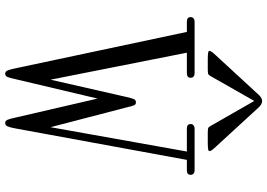

<svg xmlns="http://www.w3.org/2000/svg" viewBox="-165 -865 1030 740"><g transform="rotate(90 350.0 -495.0)"><path d="M369.1 -990.2Q380.9 -990.2 392.1 -979L550.8 -806.2Q564.9 -791 562 -785.2Q559.6 -780.8 529.8 -780.8H498Q496.6 -780.8 493.7 -780.8Q479.5 -780.8 474.6 -782.2Q469.7 -783.7 465.8 -791L369.1 -960L272.9 -791Q269 -783.7 264.2 -782.2Q259.3 -780.8 245.6 -780.8Q242.7 -780.8 241.2 -780.8H209Q178.7 -780.8 176.8 -785.2Q173.8 -791 188 -806.2L347.2 -979Q358.4 -990.2 369.1 -990.2ZM45.9 -714.8Q45.9 -721.7 50.8 -725.8Q55.7 -730 64 -730H262.2Q270.5 -730 275.1 -725.8Q279.8 -721.7 279.8 -714.8Q279.8 -700.2 262.2 -700.2H183.1L287.1 -174.8L353 -463.9Q358.4 -488.8 362.1 -496.3Q365.7 -503.9 374 -503.9Q382.3 -503.9 385.5 -497.6Q388.7 -491.2 395 -463.9L470.2 -174.8L564 -700.2H476.1Q458 -700.2 458 -714.8Q458 -721.7 462.9 -725.8Q467.8 -730 476.1 -730H636.2Q644.5 -730 649.2 -725.8Q653.8 -721.7 653.8 -714.8Q653.8 -700.2 636.2 -700.2H596.2L475.1 -40Q471.2 -18.1 467 -9Q462.9 0 454.1 0Q445.8 0 441.9 -8.3Q438 -16.6 433.1 -40L359.9 -356L285.2 -40Q280.3 -16.6 276.4 -8.3Q272.5 0 264.2 0Q255.9 0 252 -8.3Q248 -16.6 243.2 -40L103 -700.2H64Q45.9 -700.2 45.9 -714.8Z"/></g></svg>

Font: Director Light
Style: Regular
Weight: 100
Designer: Ange Degheest & May Jolivet & Justine Herbel
Foundry: Velvetyne Type Foundry
Version: Version 1.000;FEAKit 1.0